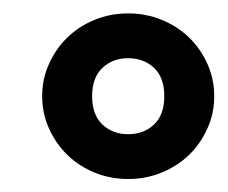

<svg xmlns="http://www.w3.org/2000/svg" viewBox="-20 -783 345 291"><path d="M43.9 -637.2Q43.9 -663.1 54.2 -686Q64.5 -709 82 -726.1Q99.6 -743.2 123.3 -752.9Q147 -762.7 174.3 -762.7Q201.2 -762.7 225.1 -752.9Q249 -743.2 266.6 -726.1Q284.2 -709 294.4 -686Q304.7 -663.1 304.7 -637.2Q304.7 -611.3 294.4 -588.4Q284.2 -565.4 266.6 -548.3Q249 -531.2 225.1 -521.5Q201.2 -511.7 174.3 -511.7Q147 -511.7 123.3 -521.5Q99.6 -531.2 82 -548.3Q64.5 -565.4 54.2 -588.4Q43.9 -611.3 43.9 -637.2ZM119.6 -637.2Q119.6 -608.9 135.3 -594.2Q150.9 -579.6 174.3 -579.6Q197.8 -579.6 213.4 -594.2Q229 -608.9 229 -637.2Q229 -665.5 213.4 -680.2Q197.8 -694.8 174.3 -694.8Q150.9 -694.8 135.3 -680.2Q119.6 -665.5 119.6 -637.2Z"/></svg>

Font: Noticia Text
Style: Bold Italic
Weight: 700
Italic angle: -8°
Designer: JM Sole
Foundry: JM Sole
Version: Version 1.003